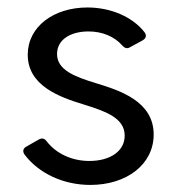

<svg xmlns="http://www.w3.org/2000/svg" viewBox="-20 -494 477 524"><path d="M226.6 10.7C325.2 10.7 399.4 -44.9 399.4 -127C399.4 -217.8 306.6 -247.1 243.2 -266.6C181.6 -285.2 135.7 -303.7 135.7 -346.7C135.7 -384.8 170.9 -408.2 221.7 -408.2C258.8 -408.2 292 -394.5 313.5 -370.1C320.3 -362.3 327.1 -360.4 335 -365.2L369.1 -383.8C377.9 -388.7 380.9 -396.5 375 -405.3C342.8 -447.3 283.2 -473.6 218.8 -473.6C126 -473.6 55.7 -420.9 55.7 -344.7C55.7 -260.7 140.6 -229.5 208 -209C263.7 -191.4 320.3 -173.8 320.3 -124C320.3 -81.1 280.3 -54.7 223.6 -54.7C175.8 -54.7 132.8 -75.2 107.4 -108.4C101.6 -116.2 94.7 -118.2 85.9 -113.3L51.8 -93.8C43 -88.9 41 -81.1 46.9 -72.3C85.9 -20.5 153.3 10.7 226.6 10.7Z"/></svg>

Font: Ed Sans Neue
Style: Regular
Weight: 400
Designer: Stephen Hutchings
Version: Version 1.004;PS 001.004;hotconv 1.0.88;makeotf.lib2.5.64775